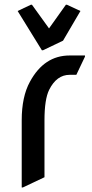

<svg xmlns="http://www.w3.org/2000/svg" viewBox="-20 -785 394 824"><path d="M73.2 19.5V-268.6Q73.2 -370.1 108.4 -434.1Q169.4 -546.9 278.8 -546.9H344.7V-542L307.6 -463.9H278.8Q223.1 -463.9 190.9 -399.4Q170.9 -358.9 170.9 -268.6V-24.4L78.1 19.5ZM159.7 -569.3 55.7 -737.8 112.3 -764.6H117.2L190.4 -663.1L262.7 -764.6H267.6L325.2 -737.8L250.5 -610.4L164.6 -569.3Z"/></svg>

Font: Nova Oval
Style: Book
Weight: 400
Version: Version 2.000